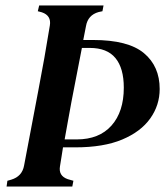

<svg xmlns="http://www.w3.org/2000/svg" viewBox="-20 -681 603 701"><path d="M4 0 7 -21 21 -25Q61 -37 68 -77L120 -351Q143 -470 162 -588Q168 -624 133 -636L118 -640L123 -661H358L354 -640L340 -637Q301 -626 294 -586L284 -535H320Q448 -535 505.5 -487Q563 -439 563 -356Q563 -297 528.5 -248.5Q494 -200 426 -171.5Q358 -143 255 -143H210Q207 -125 204.5 -108Q202 -91 199 -74Q193 -39 227 -27L248 -21L244 0ZM216 -172H260Q342 -172 387 -222.5Q432 -273 432 -361Q432 -432 401.5 -469Q371 -506 308 -506H279L241 -310Q235 -276 228.5 -241.5Q222 -207 216 -172Z"/></svg>

Font: DM Serif Text
Style: Italic
Weight: 400
Italic angle: -12°
Designer: Colophon Foundry, Frank Grießhammer
Foundry: Colophon Foundry
Version: Version 5.100; ttfautohint (v1.8.2)